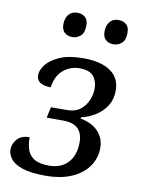

<svg xmlns="http://www.w3.org/2000/svg" viewBox="-85 -804 650 873"><g transform="rotate(10 240.0 -367.5)"><path d="M185 10Q118 10 79.5 -3Q41 -16 25 -37Q9 -58 9 -80Q9 -107 28.5 -128.5Q48 -150 85 -150Q85 -118 93.5 -92.5Q102 -67 125.5 -52.5Q149 -38 195 -38Q249 -38 281 -72Q313 -106 313 -167Q313 -207 291 -229Q269 -251 220 -251H146L157 -301H230Q268 -301 291.5 -319Q315 -337 326.5 -364.5Q338 -392 338 -418Q338 -453 319.5 -475.5Q301 -498 255 -498Q212 -498 180 -471Q148 -444 140 -390Q109 -390 91.5 -401Q74 -412 74 -435Q74 -457 93 -482.5Q112 -508 154 -527Q196 -546 265 -546Q345 -546 389.5 -515.5Q434 -485 434 -426Q434 -386 415 -356Q396 -326 365.5 -307Q335 -288 299 -279L298 -274Q352 -264 381 -233Q410 -202 410 -157Q410 -111 384 -73Q358 -35 308 -12.5Q258 10 185 10ZM387 -632Q365 -632 351 -644.5Q337 -657 337 -682Q337 -711 351.5 -728Q366 -745 391 -745Q413 -745 427 -733Q441 -721 441 -695Q441 -660 424 -646Q407 -632 387 -632ZM197 -632Q175 -632 161 -644.5Q147 -657 147 -682Q147 -711 161.5 -728Q176 -745 201 -745Q223 -745 237 -733Q251 -721 251 -695Q251 -660 234 -646Q217 -632 197 -632Z"/></g></svg>

Font: Noto Serif
Style: Italic
Weight: 400
Italic angle: -12°
Designer: Monotype Design Team
Foundry: Monotype Imaging Inc.
Version: Version 2.013